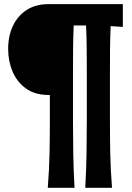

<svg xmlns="http://www.w3.org/2000/svg" viewBox="-20 -733 637 930"><path d="M211.5 176.5Q218.5 88 220 8.2Q221.5 -71.5 221.5 -152.5V-273H215Q149.5 -273 106 -304.2Q62.5 -335.5 41 -386.2Q19.5 -437 19.5 -496.5Q19.5 -559 42.8 -608Q66 -657 109.8 -685Q153.5 -713 215 -713H575V-602.5Q546.5 -605 516 -606.5Q513.5 -549.5 513 -494.8Q512.5 -440 512.5 -384V-152.5Q512.5 -71.5 514 8.2Q515.5 88 522.5 176.5H393Q398 88 399.2 8.2Q400.5 -71.5 400.5 -152.5V-384Q400.5 -440.5 400 -496Q399.5 -551.5 397 -609.5Q387 -609.5 376 -609.5H337Q334.5 -551.5 334 -496Q333.5 -440.5 333.5 -384V-152.5Q333.5 -71.5 334.8 8.2Q336 88 341 176.5Z"/></svg>

Font: Commissioner Flair ExtraBold
Style: Regular
Weight: 800
Designer: Kostas Bartsokas
Foundry: Kostas Bartsokas
Version: Version 1.000; ttfautohint (v1.8.3)